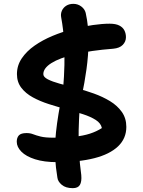

<svg xmlns="http://www.w3.org/2000/svg" viewBox="-20 -833 740 997"><path d="M277 9Q209 9 162 -6Q115 -21 91 -45.5Q67 -70 67 -97Q67 -118 78 -130Q89 -142 118 -142Q137 -142 152 -136Q167 -130 191 -124Q215 -118 258 -118Q321 -118 367 -123Q413 -128 447 -139Q481 -150 509 -168Q504 -193 477.5 -210Q451 -227 411 -240Q371 -253 325 -265.5Q279 -278 233.5 -292.5Q188 -307 150.5 -327.5Q113 -348 90.5 -377.5Q68 -407 68 -448Q68 -493 93 -530Q118 -567 159.5 -596Q201 -625 252.5 -646.5Q304 -668 358.5 -682Q413 -696 462.5 -703Q512 -710 549 -710Q581 -710 599.5 -700.5Q618 -691 626 -675Q634 -659 634 -640Q634 -617 617.5 -600Q601 -583 568 -580Q451 -571 370 -551.5Q289 -532 247 -505.5Q205 -479 205 -448Q205 -433 228.5 -421Q252 -409 290 -398.5Q328 -388 374.5 -376Q421 -364 467 -347.5Q513 -331 551 -308Q589 -285 612.5 -252Q636 -219 636 -174Q636 -114 593 -73Q550 -32 469.5 -11.5Q389 9 277 9ZM358 144Q321 144 300.5 126.5Q280 109 278 89Q269 35 266.5 -12Q264 -59 267 -103Q270 -147 276.5 -193.5Q283 -240 293 -294Q296 -318 309 -329.5Q322 -341 342 -341Q365 -341 379.5 -320.5Q394 -300 393 -262Q390 -214 388.5 -157.5Q387 -101 390.5 -41.5Q394 18 402 76Q405 110 395 127Q385 144 358 144ZM362 -292Q331 -292 318.5 -313.5Q306 -335 308 -376Q313 -434 314.5 -495.5Q316 -557 312.5 -619Q309 -681 298 -741Q294 -760 301 -776.5Q308 -793 323.5 -803Q339 -813 361 -813Q384 -813 402 -799.5Q420 -786 425 -766Q441 -693 440 -618.5Q439 -544 429 -473Q419 -402 405 -336Q400 -317 390.5 -304.5Q381 -292 362 -292Z"/></svg>

Font: Shantell Sans SemiBold
Style: Regular
Weight: 600
Designer: Stephen Nixon, Anya Danilova, Shantell Martin
Foundry: Arrow Type
Version: Version 1.011;[c5ecc13dd]